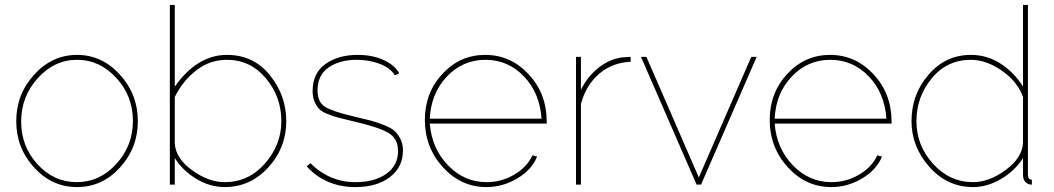

<svg xmlns="http://www.w3.org/2000/svg" viewBox="-20 -750 4281 780"><path d="M467.5 -69.5Q395 10 293 10Q191 10 118.5 -69.5Q46 -149 46 -258Q46 -367 119 -447Q192 -527 293 -527Q394 -527 467 -447Q540 -367 540 -258Q540 -149 467.5 -69.5ZM66 -256Q66 -155 132.5 -82.5Q199 -10 292 -10Q385 -10 452.5 -84Q520 -158 520 -259Q520 -360 452.5 -433.5Q385 -507 293 -507Q201 -507 133.5 -432.5Q66 -358 66 -256Z M893 10Q833 10 777.5 -23.5Q722 -57 690 -108V0H670V-730H690V-398Q781 -527 902 -527Q1010 -527 1076.5 -444.5Q1143 -362 1143 -258Q1143 -150 1070 -70Q997 10 893 10ZM893 -10Q990 -10 1056.5 -86Q1123 -162 1123 -258Q1123 -357 1060 -432Q997 -507 902 -507Q832 -507 777 -464Q722 -421 690 -356V-167Q694 -106 761 -58Q828 -10 893 -10Z M1424 10Q1303 10 1226 -74L1241 -87Q1319 -10 1424 -10Q1502 -10 1549.5 -44Q1597 -78 1597 -136Q1597 -188 1556.5 -211Q1516 -234 1416 -257Q1375 -267 1355 -272Q1335 -277 1310.5 -287Q1286 -297 1275.5 -308.5Q1265 -320 1257.5 -337.5Q1250 -355 1250 -380Q1250 -453 1302 -490Q1354 -527 1433 -527Q1494 -527 1539 -506Q1584 -485 1602 -452L1584 -444Q1566 -474 1523 -490.5Q1480 -507 1429 -507Q1360 -507 1315 -476Q1270 -445 1270 -383Q1270 -335 1300.5 -316Q1331 -297 1417 -277Q1463 -266 1486.5 -260Q1510 -254 1540 -242Q1570 -230 1583.5 -217.5Q1597 -205 1607 -185Q1617 -165 1617 -139Q1617 -71 1564 -30.5Q1511 10 1424 10Z M1956 10Q1853 10 1779.5 -70.5Q1706 -151 1706 -263Q1706 -373 1777.5 -450Q1849 -527 1951 -527Q2054 -527 2127 -449Q2200 -371 2201 -259V-248H1726Q1734 -147 1800 -78.5Q1866 -10 1957 -10Q2017 -10 2069 -40.5Q2121 -71 2143 -119L2162 -114Q2141 -61 2082 -25.5Q2023 10 1956 10ZM1726 -268H2180Q2173 -372 2108.5 -439.5Q2044 -507 1952 -507Q1860 -507 1795.5 -439Q1731 -371 1726 -268Z M2542 -519V-499Q2468 -496 2414.5 -450.5Q2361 -405 2340 -328V0H2320V-519H2340V-385Q2367 -440 2412.5 -475.5Q2458 -511 2509 -517Q2535 -519 2542 -519Z M2828 0H2810L2584 -519H2606L2819 -29L3032 -519H3054Z M3357 10Q3254 10 3180.5 -70.5Q3107 -151 3107 -263Q3107 -373 3178.5 -450Q3250 -527 3352 -527Q3455 -527 3528 -449Q3601 -371 3602 -259V-248H3127Q3135 -147 3201 -78.5Q3267 -10 3358 -10Q3418 -10 3470 -40.5Q3522 -71 3544 -119L3563 -114Q3542 -61 3483 -25.5Q3424 10 3357 10ZM3127 -268H3581Q3574 -372 3509.5 -439.5Q3445 -507 3353 -507Q3261 -507 3196.5 -439Q3132 -371 3127 -268Z M3933 10Q3828 10 3755.5 -72Q3683 -154 3683 -258Q3683 -367 3752.5 -447Q3822 -527 3924 -527Q3991 -527 4046.5 -490.5Q4102 -454 4136 -398V-730H4156V-40Q4156 -20 4172 -20V0Q4163 0 4159 -2Q4136 -11 4136 -40V-108Q4103 -56 4047 -23Q3991 10 3933 10ZM3933 -10Q3998 -10 4065 -59Q4132 -108 4136 -169V-356Q4114 -418 4050.5 -462.5Q3987 -507 3924 -507Q3827 -507 3765 -431.5Q3703 -356 3703 -258Q3703 -159 3770.5 -84.5Q3838 -10 3933 -10Z"/></svg>

Font: Raleway
Style: Thin
Weight: 100
Designer: Matt McInerney, Pablo Impallari, Rodrigo Fuenzalida
Foundry: Matt McInerney, Pablo Impallari, Rodrigo Fuenzalida
Version: Version 3.000